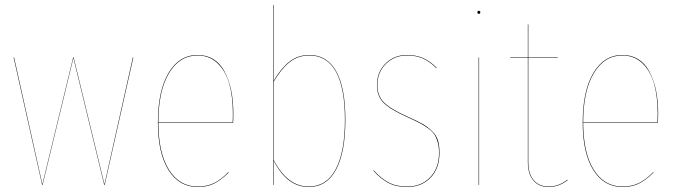

<svg xmlns="http://www.w3.org/2000/svg" viewBox="-20 -750 2750 779"><path d="M521 -517.1 404.8 0H402.8L277.8 -515.1L152.8 0H150.9L35.2 -517.1H37.1L151.9 -2L276.9 -517.1H278.8L403.8 -2L519 -517.1Z M926.8 -288.1Q926.8 -266.1 925.8 -252H622.6Q623 -128.4 665.8 -60.8Q708.5 6.8 781.7 6.8Q819.8 6.8 848.6 -7.3Q877.4 -21.5 906.7 -51.8L907.7 -49.8Q877.4 -19.5 849.1 -5.4Q820.8 8.8 781.7 8.8Q707 8.8 663.8 -59.8Q620.6 -128.4 620.6 -252.9Q620.6 -381.3 663.8 -454.1Q707 -526.9 781.7 -526.9Q854 -526.9 890.4 -460.9Q926.8 -395 926.8 -288.1ZM923.8 -253.9Q924.8 -267.1 924.8 -288.1Q924.8 -357.4 910.4 -409.2Q896 -460.9 863 -492.9Q830.1 -524.9 781.7 -524.9Q708.5 -524.9 665.5 -452.9Q622.6 -380.9 622.6 -253.9Z M1235.4 -526.9Q1307.1 -526.9 1344.2 -460.4Q1381.3 -394 1381.3 -264.2Q1381.3 -132.3 1343.5 -61.8Q1305.7 8.8 1232.4 8.8Q1145 8.8 1090.3 -98.1V0H1088.4V-730H1090.3V-421.9Q1119.1 -471.7 1153.6 -499.3Q1188 -526.9 1235.4 -526.9ZM1232.4 6.8Q1304.7 6.8 1342 -63.2Q1379.4 -133.3 1379.4 -264.2Q1379.4 -393.1 1343 -459Q1306.6 -524.9 1235.4 -524.9Q1189 -524.9 1155 -497.8Q1121.1 -470.7 1090.3 -418.5V-101.1Q1146.5 6.8 1232.4 6.8Z M1630.4 -526.9Q1668.9 -526.9 1697.3 -514.2Q1725.6 -501.5 1751.5 -475.1L1750.5 -473.1Q1724.1 -500 1696.3 -512.5Q1668.5 -524.9 1630.4 -524.9Q1580.6 -524.9 1545.9 -491Q1511.2 -457 1511.2 -404.8Q1511.2 -360.8 1538.3 -334Q1565.4 -307.1 1635.3 -275.9Q1673.3 -259.3 1695.1 -246.8Q1716.8 -234.4 1733.6 -217.5Q1750.5 -200.7 1756.8 -180.2Q1763.2 -159.7 1763.2 -129.9Q1763.2 -66.4 1726.6 -28.8Q1689.9 8.8 1632.3 8.8Q1586.9 8.8 1555.4 -8.1Q1523.9 -24.9 1495.1 -57.1L1496.1 -59.1Q1524.9 -26.9 1556.2 -10Q1587.4 6.8 1632.3 6.8Q1689 6.8 1725.1 -30.5Q1761.2 -67.9 1761.2 -129.9Q1761.2 -153.8 1756.3 -171.6Q1751.5 -189.5 1743.2 -202.9Q1734.9 -216.3 1718.3 -228.5Q1701.7 -240.7 1683.1 -250.5Q1664.6 -260.3 1634.3 -273.9Q1564 -305.2 1536.6 -332.5Q1509.3 -359.9 1509.3 -404.8Q1509.3 -458 1544.4 -492.4Q1579.6 -526.9 1630.4 -526.9Z M1928.7 -700.2Q1928.7 -693.8 1922.9 -693.8Q1917 -693.8 1917 -700.2Q1917 -706.1 1922.9 -706.1Q1928.7 -706.1 1928.7 -700.2ZM1923.8 -517.1V0H1921.9V-517.1Z M2282.2 -21 2283.2 -19Q2246.6 8.8 2206.5 8.8Q2166.5 8.8 2144 -17.8Q2121.6 -44.4 2121.6 -92.8V-515.1H2050.3V-517.1H2121.6V-650.9H2123.5V-517.1H2243.2V-515.1H2123.5V-92.8Q2123.5 -44.9 2145.5 -19Q2167.5 6.8 2206.5 6.8Q2246.1 6.8 2282.2 -21Z M2650.4 -288.1Q2650.4 -266.1 2649.4 -252H2346.2Q2346.7 -128.4 2389.4 -60.8Q2432.1 6.8 2505.4 6.8Q2543.5 6.8 2572.3 -7.3Q2601.1 -21.5 2630.4 -51.8L2631.3 -49.8Q2601.1 -19.5 2572.8 -5.4Q2544.4 8.8 2505.4 8.8Q2430.7 8.8 2387.5 -59.8Q2344.2 -128.4 2344.2 -252.9Q2344.2 -381.3 2387.5 -454.1Q2430.7 -526.9 2505.4 -526.9Q2577.6 -526.9 2614 -460.9Q2650.4 -395 2650.4 -288.1ZM2647.5 -253.9Q2648.4 -267.1 2648.4 -288.1Q2648.4 -357.4 2634 -409.2Q2619.6 -460.9 2586.7 -492.9Q2553.7 -524.9 2505.4 -524.9Q2432.1 -524.9 2389.2 -452.9Q2346.2 -380.9 2346.2 -253.9Z"/></svg>

Font: Fira Sans Compressed Two
Style: Regular
Weight: 100
Width: 1
Designer: Carrois Corporate & Edenspiekermann AG
Foundry: Carrois Corporate GbR & Edenspiekermann AG
Version: Version 4.203;PS 004.203;hotconv 1.0.88;makeotf.lib2.5.64775